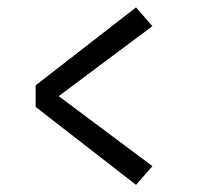

<svg xmlns="http://www.w3.org/2000/svg" viewBox="-20 -609 539 521"><path d="M76.7 -318.8 349.1 -107.4 393.6 -158.2 139.2 -348.1 393.6 -538.1 349.1 -588.9 76.7 -377.4Z"/></svg>

Font: Duru Sans
Style: Regular
Weight: 400
Designer: Onur Yazıcıgil
Foundry: Onur Yazıcıgil
Version: Version 1.002